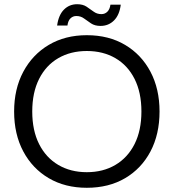

<svg xmlns="http://www.w3.org/2000/svg" viewBox="-20 -879 824 911"><path d="M392 12Q289 12 211.5 -33.5Q134 -79 90.5 -160.5Q47 -242 47 -350Q47 -457 90.5 -538.5Q134 -620 211.5 -666Q289 -712 392 -712Q496 -712 573.5 -666Q651 -620 694 -538.5Q737 -457 737 -350Q737 -242 694 -160.5Q651 -79 573.5 -33.5Q496 12 392 12ZM392 -62Q469 -62 527.5 -96.5Q586 -131 618.5 -195.5Q651 -260 651 -350Q651 -440 618.5 -504.5Q586 -569 527.5 -603Q469 -637 392 -637Q315 -637 256.5 -603Q198 -569 165.5 -504.5Q133 -440 133 -350Q133 -260 165.5 -195.5Q198 -131 256.5 -96.5Q315 -62 392 -62ZM457 -756Q430 -756 412 -768Q394 -780 378.5 -791.5Q363 -803 342 -803Q326 -803 314.5 -792Q303 -781 300 -758H251Q258 -808 283.5 -833.5Q309 -859 346 -859Q373 -859 390.5 -847.5Q408 -836 424 -824Q440 -812 461 -812Q478 -812 489.5 -823.5Q501 -835 504 -857H553Q547 -808 521 -782Q495 -756 457 -756Z"/></svg>

Font: DM Sans 24pt
Style: Regular
Weight: 400
Designer: Colophon Foundry, Jonny Pinhorn
Foundry: Colophon Foundry
Version: Version 4.004;gftools[0.9.30]